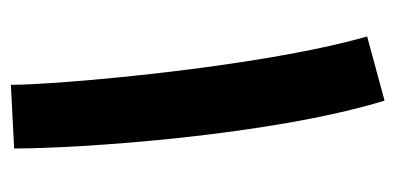

<svg xmlns="http://www.w3.org/2000/svg" viewBox="-207 -516 727 353"><g transform="rotate(90 156.5 -339.5)"><path d="M253 -2C253 -119 230 -471 165 -683L47 -651C104 -453 136 -80 136 4Z"/></g></svg>

Font: Noto Sans Arabic UI Semi
Style: Regular
Weight: 600
Designer: Nadine Chahine - Monotype Design Team
Foundry: Monotype Imaging Inc.
Version: Version 1.900